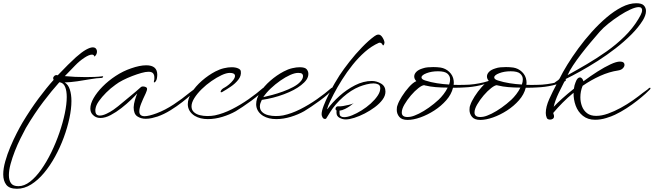

<svg xmlns="http://www.w3.org/2000/svg" viewBox="-94 -724 4045 1188"><path d="M11 444Q-36 444 -55 419.5Q-74 395 -74 355Q-74 319 -61.5 274.5Q-49 230 -30 185Q-11 140 9.5 100Q30 60 46 33Q95 -48 144 -114Q193 -180 238 -230Q235 -235 235 -240Q235 -248 242.5 -254.5Q250 -261 260 -259Q261 -259 261.5 -258.5Q262 -258 263 -258Q298 -295 326.5 -323Q355 -351 376 -370Q412 -402 438 -416.5Q464 -431 480 -431Q497 -431 503 -418Q506 -412 506 -405Q506 -392 498.5 -382Q491 -372 490 -375Q487 -386 475 -386Q457 -386 427 -366Q397 -346 371 -319Q359 -306 342.5 -289.5Q326 -273 307 -253Q337 -250 370.5 -248.5Q404 -247 437 -247Q464 -247 490.5 -248Q517 -249 540 -252H542Q544 -252 544 -250Q544 -244 536 -242Q505 -241 465 -234Q425 -227 384 -221Q343 -215 306 -214Q328 -201 338 -170.5Q348 -140 348 -99Q348 -51 335.5 7.5Q323 66 300.5 127Q278 188 247 244.5Q216 301 178.5 346Q141 391 98.5 417.5Q56 444 11 444ZM20 428Q56 428 92 400Q128 372 161.5 324.5Q195 277 223.5 218.5Q252 160 273.5 97.5Q295 35 307 -22.5Q319 -80 319 -124Q319 -161 309.5 -185Q300 -209 280 -214Q278 -214 276.5 -214.5Q275 -215 273 -215Q227 -164 173.5 -93.5Q120 -23 66 68Q51 96 32.5 133Q14 170 -2 211Q-18 252 -28.5 290.5Q-39 329 -39 360Q-39 391 -26 409.5Q-13 428 20 428Z M808 11Q778 11 755.5 -4Q733 -19 733 -60Q734 -81 740.5 -103.5Q747 -126 755 -146Q742 -131 716 -106Q690 -81 657.5 -55.5Q625 -30 591 -12Q557 6 527 6Q497 6 478 -16Q465 -30 465 -53Q465 -82 485.5 -117.5Q506 -153 541 -188.5Q576 -224 621.5 -254Q667 -284 717 -301Q771 -320 811 -320Q879 -320 879 -262Q879 -257 878.5 -251.5Q878 -246 877 -240Q875 -228 869.5 -221Q864 -214 861 -214Q856 -214 859 -225Q861 -230 861 -235.5Q861 -241 861 -245Q861 -261 853 -270.5Q845 -280 825 -280Q807 -280 780.5 -272.5Q754 -265 724 -253.5Q694 -242 666.5 -228Q639 -214 621 -200Q590 -178 563 -151Q536 -124 518 -98.5Q500 -73 497 -52Q496 -49 496 -46Q496 -43 496 -41Q496 -23 503.5 -16Q511 -9 523 -9Q541 -9 564.5 -20Q588 -31 608 -45Q628 -59 636 -66Q668 -93 708 -125.5Q748 -158 779 -186Q784 -189 790 -189Q804 -189 813 -182Q816 -179 816 -174Q816 -169 813.5 -161.5Q811 -154 807 -145Q790 -110 779 -82Q768 -54 768 -35Q768 -5 801 -5Q826 -5 875 -23Q928 -43 981 -78Q1034 -113 1077 -149Q1088 -158 1097 -164Q1106 -170 1116 -180Q1118 -181 1121 -181Q1124 -181 1124 -178Q1124 -175 1120 -170Q1114 -162 1091 -140.5Q1068 -119 1034 -92.5Q1000 -66 960.5 -41.5Q921 -17 881 -3Q866 2 846.5 6.5Q827 11 808 11Z M1192 13Q1169 13 1148.5 8Q1128 3 1111 -7Q1089 -21 1078.5 -39.5Q1068 -58 1068 -79Q1068 -114 1092 -152Q1116 -190 1155.5 -224.5Q1195 -259 1239 -282Q1266 -296 1292 -302Q1318 -308 1339 -308Q1363 -308 1379 -301Q1395 -294 1396 -283Q1400 -256 1381 -231.5Q1362 -207 1334 -188Q1306 -169 1283 -156Q1279 -153 1275 -153Q1268 -153 1273.5 -163.5Q1279 -174 1295 -182Q1308 -189 1323 -201.5Q1338 -214 1349 -228.5Q1360 -243 1360 -254Q1360 -273 1328 -273Q1307 -273 1277 -259Q1247 -245 1214.5 -222.5Q1182 -200 1154 -172.5Q1126 -145 1108.5 -117Q1091 -89 1091 -66Q1091 -44 1105.5 -30.5Q1120 -17 1142.5 -11.5Q1165 -6 1189 -6Q1201 -6 1213 -7Q1225 -8 1235 -10Q1287 -21 1340.5 -48Q1394 -75 1444 -110Q1494 -145 1534 -180Q1536 -181 1539 -181Q1543 -181 1543 -179Q1543 -176 1539 -171Q1532 -159 1510.5 -140Q1489 -121 1461.5 -101Q1434 -81 1408 -63.5Q1382 -46 1365 -36Q1328 -15 1282 -1Q1236 13 1192 13Z M1615 13Q1592 13 1571.5 8Q1551 3 1534 -7Q1512 -21 1501.5 -39.5Q1491 -58 1491 -79Q1491 -114 1515 -152Q1539 -190 1578.5 -224.5Q1618 -259 1662 -282Q1688 -296 1714 -302Q1740 -308 1760 -308Q1793 -308 1803.5 -295.5Q1814 -283 1814 -267Q1814 -248 1802.5 -231Q1791 -214 1769 -197Q1730 -166 1663.5 -141Q1597 -116 1526 -106Q1521 -96 1517.5 -86Q1514 -76 1514 -66Q1514 -44 1528.5 -30.5Q1543 -17 1565.5 -11.5Q1588 -6 1612 -6Q1624 -6 1636 -7Q1648 -8 1658 -10Q1710 -21 1763.5 -48Q1817 -75 1867 -110Q1917 -145 1957 -180Q1959 -181 1962 -181Q1966 -181 1966 -179Q1966 -176 1962 -171Q1955 -159 1933.5 -140Q1912 -121 1884.5 -101Q1857 -81 1831 -63.5Q1805 -46 1788 -36Q1751 -15 1705 -1Q1659 13 1615 13ZM1535 -123Q1558 -128 1590 -136.5Q1622 -145 1656.5 -157.5Q1691 -170 1720 -185.5Q1749 -201 1765 -219Q1781 -236 1781 -254Q1781 -262 1775 -267.5Q1769 -273 1751 -273Q1730 -273 1701 -260Q1672 -247 1640.5 -225Q1609 -203 1581 -176.5Q1553 -150 1535 -123Z M2045 15Q2026 15 2007 5Q1988 -5 1988 -27Q1988 -30 1988 -33.5Q1988 -37 1989 -40Q1982 -43 1982 -51Q1982 -57 1986.5 -62Q1991 -67 1999 -66Q2010 -65 2029 -68Q2048 -71 2065.5 -75.5Q2083 -80 2089 -83Q2097 -89 2092 -84Q2087 -79 2073 -69Q2059 -59 2041 -50Q2023 -41 2006 -39Q2007 -36 2007 -32.5Q2007 -29 2007 -24Q2007 -10 2014.5 -4.5Q2022 1 2035 1Q2056 1 2084.5 -10.5Q2113 -22 2143.5 -41Q2174 -60 2200 -83.5Q2226 -107 2242.5 -131.5Q2259 -156 2259 -178Q2259 -196 2246 -202Q2233 -208 2218 -208Q2198 -208 2174 -202Q2150 -196 2130 -188Q2078 -167 2029 -123.5Q1980 -80 1950 -32L1927 5Q1924 12 1917 12Q1907 12 1901.5 2Q1896 -8 1896 -17Q1896 -37 1908.5 -69.5Q1921 -102 1939.5 -139Q1958 -176 1976.5 -208Q1995 -240 2007 -258Q2032 -296 2068.5 -342.5Q2105 -389 2146 -431.5Q2187 -474 2223 -500Q2228 -504 2234.5 -507Q2241 -510 2248 -510Q2262 -510 2273.5 -491Q2285 -472 2285 -459Q2285 -456 2282.5 -449.5Q2280 -443 2276 -443Q2275 -443 2273 -447Q2271 -451 2270 -452Q2264 -460 2255 -460Q2252 -460 2250 -459Q2205 -439 2164.5 -403.5Q2124 -368 2088 -323Q2052 -278 2022.5 -231Q1993 -184 1971 -142Q1961 -123 1948 -96Q1935 -69 1930 -49H1932Q1962 -90 2006.5 -130Q2051 -170 2103 -196.5Q2155 -223 2207 -223Q2236 -223 2263.5 -207Q2291 -191 2291 -157Q2291 -132 2273 -107.5Q2255 -83 2225.5 -61Q2196 -39 2163 -22Q2130 -5 2098.5 5Q2067 15 2045 15Z M2428 18Q2392 18 2376.5 -1Q2361 -20 2361 -44Q2361 -52 2362 -59.5Q2363 -67 2366 -74Q2373 -96 2392.5 -127Q2412 -158 2436.5 -185.5Q2461 -213 2482 -222Q2469 -235 2469 -251Q2469 -266 2482 -279.5Q2495 -293 2522 -301Q2536 -306 2552.5 -307.5Q2569 -309 2587 -309Q2610 -309 2632 -306Q2663 -301 2686 -279Q2709 -257 2713 -226Q2715 -213 2713 -199Q2730 -198 2747 -198.5Q2764 -199 2779 -199Q2809 -199 2841.5 -203.5Q2874 -208 2901.5 -215Q2929 -222 2943 -229Q2950 -233 2954 -233Q2958 -233 2958 -230Q2958 -223 2942 -216Q2920 -206 2874.5 -195.5Q2829 -185 2779 -183Q2766 -182 2748 -181.5Q2730 -181 2709 -181Q2699 -140 2667.5 -104Q2636 -68 2593.5 -40.5Q2551 -13 2507 2.5Q2463 18 2428 18ZM2685 -201Q2691 -218 2691 -233Q2691 -254 2674.5 -268.5Q2658 -283 2616 -283Q2576 -283 2545 -271Q2514 -259 2514 -245Q2514 -233 2537 -226Q2571 -215 2609.5 -209Q2648 -203 2685 -201ZM2427 0Q2432 0 2437 -0.5Q2442 -1 2448 -2Q2468 -6 2497.5 -20.5Q2527 -35 2559.5 -58Q2592 -81 2620 -107Q2635 -121 2650.5 -141Q2666 -161 2676 -182Q2636 -182 2601 -185Q2566 -188 2538 -195Q2537 -194 2534 -196Q2532 -196 2531 -197Q2518 -197 2495 -179Q2472 -161 2448.5 -133.5Q2425 -106 2408.5 -77.5Q2392 -49 2392 -28Q2392 0 2427 0Z M2878 18Q2842 18 2826.5 -1Q2811 -20 2811 -44Q2811 -52 2812 -59.5Q2813 -67 2816 -74Q2823 -96 2842.5 -127Q2862 -158 2886.5 -185.5Q2911 -213 2932 -222Q2919 -235 2919 -251Q2919 -266 2932 -279.5Q2945 -293 2972 -301Q2986 -306 3002.5 -307.5Q3019 -309 3037 -309Q3060 -309 3082 -306Q3113 -301 3136 -279Q3159 -257 3163 -226Q3165 -213 3163 -199Q3180 -198 3197 -198.5Q3214 -199 3229 -199Q3259 -199 3291.5 -203.5Q3324 -208 3351.5 -215Q3379 -222 3393 -229Q3400 -233 3404 -233Q3408 -233 3408 -230Q3408 -223 3392 -216Q3370 -206 3324.5 -195.5Q3279 -185 3229 -183Q3216 -182 3198 -181.5Q3180 -181 3159 -181Q3149 -140 3117.5 -104Q3086 -68 3043.5 -40.5Q3001 -13 2957 2.5Q2913 18 2878 18ZM3135 -201Q3141 -218 3141 -233Q3141 -254 3124.5 -268.5Q3108 -283 3066 -283Q3026 -283 2995 -271Q2964 -259 2964 -245Q2964 -233 2987 -226Q3021 -215 3059.5 -209Q3098 -203 3135 -201ZM2877 0Q2882 0 2887 -0.5Q2892 -1 2898 -2Q2918 -6 2947.5 -20.5Q2977 -35 3009.5 -58Q3042 -81 3070 -107Q3085 -121 3100.5 -141Q3116 -161 3126 -182Q3086 -182 3051 -185Q3016 -188 2988 -195Q2987 -194 2984 -196Q2982 -196 2981 -197Q2968 -197 2945 -179Q2922 -161 2898.5 -133.5Q2875 -106 2858.5 -77.5Q2842 -49 2842 -28Q2842 0 2877 0Z M3588 17Q3543 17 3512.5 -7.5Q3482 -32 3468 -70.5Q3454 -109 3455 -150Q3418 -120 3386.5 -88Q3355 -56 3329 -25L3332 -15Q3334 -11 3334 -4Q3334 6 3326.5 11Q3319 16 3310 16Q3303 16 3297 13.5Q3291 11 3289 5Q3283 -9 3283 -25Q3283 -63 3304.5 -111Q3326 -159 3351 -205Q3348 -204 3344 -204Q3336 -204 3336 -208Q3336 -212 3342 -216Q3364 -229 3369 -239Q3387 -276 3416.5 -324Q3446 -372 3484.5 -424.5Q3523 -477 3567.5 -526.5Q3612 -576 3659 -616Q3706 -656 3753 -680Q3800 -704 3843 -704Q3877 -704 3890 -690Q3903 -676 3903 -656Q3903 -642 3897.5 -627Q3892 -612 3884 -599Q3857 -555 3812.5 -510.5Q3768 -466 3714.5 -424.5Q3661 -383 3604.5 -347Q3548 -311 3496.5 -282.5Q3445 -254 3406 -235Q3386 -197 3363 -149Q3340 -101 3332 -63Q3352 -85 3385 -114.5Q3418 -144 3457 -175Q3460 -198 3467 -214Q3473 -231 3480 -238Q3487 -245 3494 -245Q3502 -245 3508 -237.5Q3514 -230 3516 -221Q3560 -254 3603.5 -281.5Q3647 -309 3683.5 -326Q3720 -343 3742 -343Q3770 -343 3770 -322Q3770 -312 3760 -301.5Q3750 -291 3731 -288Q3676 -280 3619.5 -254.5Q3563 -229 3511 -193Q3497 -159 3497 -122Q3497 -93 3507 -66.5Q3517 -40 3538.5 -23.5Q3560 -7 3595 -7Q3629 -7 3668 -21Q3707 -35 3746.5 -56.5Q3786 -78 3821.5 -103Q3857 -128 3883 -149Q3894 -158 3903.5 -164Q3913 -170 3923 -180Q3925 -181 3928 -181Q3931 -181 3931 -178Q3931 -175 3927 -170Q3921 -163 3900 -144Q3879 -125 3848.5 -101Q3818 -77 3782.5 -54Q3747 -31 3711 -14Q3691 -4 3656.5 6.5Q3622 17 3588 17ZM3418 -259Q3476 -291 3538 -327.5Q3600 -364 3659.5 -406Q3719 -448 3770 -498Q3821 -548 3856 -606Q3861 -614 3870 -631Q3879 -648 3879 -662Q3879 -669 3874.5 -674.5Q3870 -680 3858 -680Q3839 -680 3807 -665.5Q3775 -651 3739 -627.5Q3703 -604 3670.5 -578Q3638 -552 3617 -528Q3591 -498 3561 -462.5Q3531 -427 3502.5 -390Q3474 -353 3451.5 -319Q3429 -285 3418 -259Z"/></svg>

Font: WindSong
Style: Regular
Weight: 400
Designer: Robert E. Leuschke
Foundry: Robert E. Leuschke
Version: Version 1.010; ttfautohint (v1.8.3)